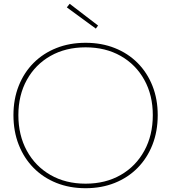

<svg xmlns="http://www.w3.org/2000/svg" viewBox="-20 -986 904 1014"><path d="M348 -966 498 -851 486 -835 333 -947ZM432 8Q347.5 8 277.8 -20Q208 -48 157.2 -99.5Q106.5 -151 78.8 -221.8Q51 -292.5 51 -378Q51 -462.5 78.8 -532.5Q106.5 -602.5 157.2 -653.5Q208 -704.5 277.8 -732.2Q347.5 -760 432 -760Q516.5 -760 586.2 -732.2Q656 -704.5 706.8 -653.5Q757.5 -602.5 785.2 -532.5Q813 -462.5 813 -378Q813 -292.5 785.2 -221.8Q757.5 -151 706.8 -99.5Q656 -48 586.2 -20Q516.5 8 432 8ZM432 -16Q537.5 -16 617.5 -62Q697.5 -108 742.2 -189.8Q787 -271.5 787 -378Q787 -483.5 742.2 -564.2Q697.5 -645 617.5 -690.5Q537.5 -736 432 -736Q326.5 -736 246.5 -690.5Q166.5 -645 121.8 -564.2Q77 -483.5 77 -378Q77 -271.5 121.8 -189.8Q166.5 -108 246.5 -62Q326.5 -16 432 -16Z"/></svg>

Font: Hepta Slab ExtraLight ExtraLight
Style: Regular
Weight: 250
Version: Version 1.102